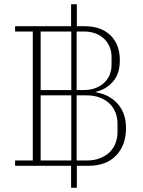

<svg xmlns="http://www.w3.org/2000/svg" viewBox="-20 -800 673 902"><path d="M314 -21H51V-46H134V-652H51V-677H314V-780H341V-677H377Q455 -677 499 -634Q543 -591 543 -517Q543 -454 511.5 -417.5Q480 -381 432 -369V-366Q496 -355 534 -311Q572 -267 572 -199Q572 -118 525.5 -69.5Q479 -21 395 -21H341V82H314ZM340 -46H387Q423 -46 450.5 -57Q478 -68 496 -86Q514 -104 523 -128Q532 -152 532 -178V-220Q532 -246 523 -270Q514 -294 496 -312Q478 -330 450.5 -341Q423 -352 387 -352H340ZM340 -377H373Q405 -377 429.5 -386.5Q454 -396 470.5 -412Q487 -428 495.5 -449.5Q504 -471 504 -494V-534Q504 -557 495.5 -578.5Q487 -600 470.5 -616.5Q454 -633 429.5 -642.5Q405 -652 373 -652H340ZM171 -46H315V-352H171ZM171 -377H315V-652H171Z"/></svg>

Font: IBM Plex Serif ExtLt
Style: Regular
Weight: 200
Designer: Mike Abbink, Paul van der Laan, Pieter van Rosmalen
Foundry: Bold Monday
Version: Version 3.001